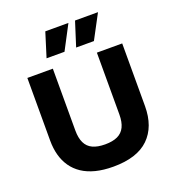

<svg xmlns="http://www.w3.org/2000/svg" viewBox="-157 -1009 1048 1147"><g transform="rotate(-20 366.5 -435.5)"><path d="M368 14Q305 14 256 1.5Q207 -11 171 -35Q135 -59 111.5 -93Q88 -127 76.5 -169.5Q65 -212 65 -262V-660H227V-267Q227 -219 242 -188Q257 -157 288 -142.5Q319 -128 367 -128Q415 -128 446 -142.5Q477 -157 492 -188Q507 -219 507 -267V-660H668V-262Q668 -131 593.5 -58.5Q519 14 368 14ZM327 -731H213L261 -885H408ZM514 -731H401L450 -885H596Z"/></g></svg>

Font: Bricolage Grotesque 96pt ExtraBold ExtraBold
Style: Regular
Weight: 800
Version: Version 1.001;gftools[0.9.33.dev8+g029e19f]